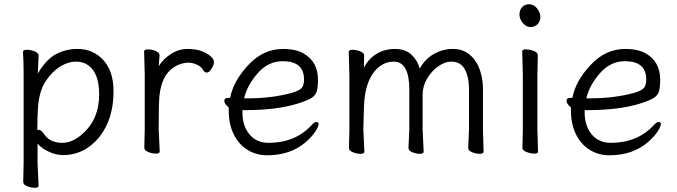

<svg xmlns="http://www.w3.org/2000/svg" viewBox="-20 -718 3207 910"><path d="M157 -101Q161 -103 164 -103Q175 -103 190 -81Q217 -41 276 -41Q335 -41 392.5 -105Q450 -169 450 -271.5Q450 -374 396 -410Q373 -426 339 -426Q305 -426 267.5 -404Q230 -382 198 -335.5Q166 -289 160 -209Q157 -167 157 -101ZM90 144 92 55V-368Q92 -421 89 -472Q89 -482 107 -482Q125 -482 144 -474.5Q163 -467 163 -454Q163 -448 162 -432Q161 -416 160.5 -398.5Q160 -381 159 -369Q199 -437 245.5 -461.5Q292 -486 347 -486Q422 -486 470 -433Q518 -380 518 -287Q518 -194 486.5 -127Q455 -60 401 -21.5Q347 17 279 17Q244 17 209 0Q174 -17 158 -38V56L163 162Q163 172 145 172Q127 172 108.5 164.5Q90 157 90 144Z M664 -18 666 -106V-367L663 -474Q663 -484 681 -484Q699 -484 717.5 -476.5Q736 -469 736 -457.5Q736 -446 734.5 -434Q733 -422 733 -405Q753 -438 790 -462Q827 -486 868 -486Q909 -486 935 -476Q961 -466 977.5 -452Q994 -438 994 -424Q994 -410 982.5 -392Q971 -374 960.5 -374Q950 -374 944 -384Q934 -403 912.5 -412Q891 -421 876 -421Q834 -421 798 -395Q746 -357 736 -266Q732 -230 732 -106L737 0Q737 10 719 10Q701 10 682.5 2.5Q664 -5 664 -18Z M1157 -252Q1269 -252 1364 -278Q1400 -289 1410.5 -302Q1421 -315 1421 -341Q1421 -428 1320 -428Q1251 -428 1201 -370.5Q1151 -313 1137 -252ZM1062 -254 1071 -255Q1086 -334 1157 -410Q1228 -486 1321 -486Q1383 -486 1420 -464Q1487 -425 1487 -340Q1487 -306 1481.5 -286Q1476 -266 1456 -253.5Q1436 -241 1391 -227Q1291 -196 1142 -196H1129V-186Q1129 -121 1162.5 -81Q1196 -41 1253 -41Q1379 -41 1457 -125Q1470 -140 1480 -140Q1490 -140 1490 -129.5Q1490 -119 1475.5 -96Q1461 -73 1431 -46Q1358 18 1246 18Q1195 18 1153.5 -7.5Q1112 -33 1088 -81Q1064 -129 1064 -195V-209Q1043 -225 1043 -241Q1043 -254 1062 -254Z M2199 -17 2203 -105V-293Q2203 -353 2183 -389.5Q2163 -426 2119 -426Q2089 -426 2057.5 -404Q2026 -382 2004.5 -346Q1983 -310 1983 -268V-105L1988 1Q1988 11 1970 11Q1952 11 1934 3.5Q1916 -4 1916 -17L1920 -105V-293Q1920 -426 1846 -426Q1794 -426 1755 -380Q1708 -322 1705 -210Q1703 -156 1702 -105L1707 1Q1707 11 1689 11Q1671 11 1652.5 3.5Q1634 -4 1634 -17L1636 -105V-356L1633 -472Q1633 -482 1651 -482Q1669 -482 1687.5 -474.5Q1706 -467 1706 -455.5Q1706 -444 1705.5 -430.5Q1705 -417 1705 -397Q1725 -438 1763.5 -462Q1802 -486 1852 -486Q1902 -486 1931 -458Q1960 -430 1969 -393Q1995 -439 2037 -462.5Q2079 -486 2126.5 -486Q2174 -486 2206.5 -458.5Q2239 -431 2254 -387.5Q2269 -344 2269 -297V-105L2272 1Q2272 11 2254 11Q2236 11 2217.5 3.5Q2199 -4 2199 -17Z M2456 -17 2458 -105V-368L2455 -475Q2455 -484 2473 -484Q2491 -484 2510 -476.5Q2529 -469 2529 -457L2527 -368V-105L2530 1Q2530 10 2512.5 10Q2495 10 2475.5 2.5Q2456 -5 2456 -17ZM2488.5 -698Q2510 -698 2525.5 -678Q2541 -658 2541 -637.5Q2541 -617 2528 -603.5Q2515 -590 2494 -590Q2473 -590 2457.5 -609.5Q2442 -629 2442 -649.5Q2442 -670 2454.5 -684Q2467 -698 2488.5 -698Z M2779 -252Q2891 -252 2986 -278Q3022 -289 3032.5 -302Q3043 -315 3043 -341Q3043 -428 2942 -428Q2873 -428 2823 -370.5Q2773 -313 2759 -252ZM2684 -254 2693 -255Q2708 -334 2779 -410Q2850 -486 2943 -486Q3005 -486 3042 -464Q3109 -425 3109 -340Q3109 -306 3103.5 -286Q3098 -266 3078 -253.5Q3058 -241 3013 -227Q2913 -196 2764 -196H2751V-186Q2751 -121 2784.5 -81Q2818 -41 2875 -41Q3001 -41 3079 -125Q3092 -140 3102 -140Q3112 -140 3112 -129.5Q3112 -119 3097.5 -96Q3083 -73 3053 -46Q2980 18 2868 18Q2817 18 2775.5 -7.5Q2734 -33 2710 -81Q2686 -129 2686 -195V-209Q2665 -225 2665 -241Q2665 -254 2684 -254Z"/></svg>

Font: LXGW WenKai
Style: Regular
Weight: 400
Designer: LXGW / Fontworks Inc.
Foundry: LXGW / Fontworks Inc.
Version: Version 1.520; June 14, 2025